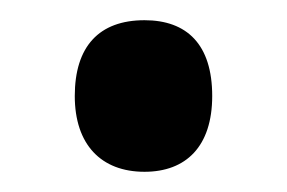

<svg xmlns="http://www.w3.org/2000/svg" viewBox="-20 -447 284 190"><path d="M54 -352C54 -304 80 -277 123 -277C164 -277 190 -302 190 -352C190 -403 165 -427 123 -427C78 -427 54 -401 54 -352Z"/></svg>

Font: Noto Sans Lao Looped ExtraCondensed SemiBold
Style: Regular
Weight: 600
Width: 2
Designer: Mark Frömberg, Ben Mitchell
Foundry: The Fontpad Ltd
Version: Version 1.002